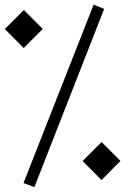

<svg xmlns="http://www.w3.org/2000/svg" viewBox="-58 -699 578 809"><path d="M41 72.3 336.4 -679.2 380.9 -661.6 86.9 89.4ZM449.7 -21 369.6 59.6 290 -20.5 370.1 -100.6ZM122.1 -577.1 42 -496.6 -37.6 -576.7 42.5 -656.7Z"/></svg>

Font: XB Kayhan
Style: Regular
Weight: 400
Designer: Behnam
Foundry: Irmug
Version: Version 7.300 2009